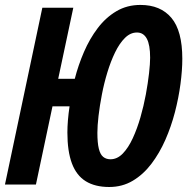

<svg xmlns="http://www.w3.org/2000/svg" viewBox="-22 -745 762 775"><path d="M418.9 9.8Q361.8 9.8 324.2 -13.4Q286.6 -36.6 268.3 -85.4Q250 -134.3 250 -210Q250 -232.9 252.2 -259.8Q254.4 -286.6 258.8 -315.9H189.9L123 0H-2L148.9 -713.9H273.9L212.9 -426.8H279.8Q293.9 -481.9 316.9 -535.2Q339.8 -588.4 372.3 -631.3Q404.8 -674.3 447.8 -699.7Q490.7 -725.1 544.9 -725.1Q626 -725.1 669.9 -672.9Q713.9 -620.6 713.9 -507.8Q713.9 -461.9 706.5 -406.2Q699.2 -350.6 684.1 -292.2Q668.9 -233.9 645.3 -180.2Q621.6 -126.5 588.9 -83.5Q556.2 -40.5 513.9 -15.4Q471.7 9.8 418.9 9.8ZM423.8 -102.1Q451.2 -102.1 473.6 -125.2Q496.1 -148.4 513.9 -187Q531.7 -225.6 544.9 -271.5Q558.1 -317.4 566.7 -363.8Q575.2 -410.2 579.6 -449.2Q584 -488.3 584 -512.2Q584 -564 570.6 -588.9Q557.1 -613.8 530.8 -613.8Q504.4 -613.8 482.4 -592Q460.4 -570.3 442.6 -533.7Q424.8 -497.1 411.4 -452.9Q397.9 -408.7 389.2 -363Q380.4 -317.4 375.7 -277.1Q371.1 -236.8 371.1 -209Q371.1 -168 377 -144.5Q382.8 -121.1 394.8 -111.6Q406.7 -102.1 423.8 -102.1Z"/></svg>

Font: Open Sans Condensed
Style: Italic
Weight: 400
Width: 3
Italic angle: -12°
Designer: Monotype Design Team
Foundry: Monotype Imaging Inc.
Version: Version 3.000